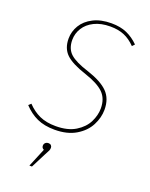

<svg xmlns="http://www.w3.org/2000/svg" viewBox="-172 -780 880 1126"><g transform="rotate(20 268.0 -216.5)"><path d="M495 -621 481 -606Q448 -640 411 -655.5Q374 -671 324 -671Q266 -671 224.5 -650.5Q183 -630 161.5 -595.5Q140 -561 140 -521Q140 -466 173.5 -435.5Q207 -405 290 -379Q378 -350 418 -309.5Q458 -269 458 -200Q458 -151 433 -102.5Q408 -54 354.5 -22Q301 10 222 10Q158 10 112 -11Q66 -32 28 -73L43 -87Q78 -50 120 -31Q162 -12 221 -12Q296 -12 344 -41.5Q392 -71 413.5 -114Q435 -157 435 -200Q435 -261 399 -296.5Q363 -332 281 -359Q190 -389 153.5 -424.5Q117 -460 117 -521Q117 -565 140.5 -604Q164 -643 211 -667Q258 -691 324 -691Q380 -691 420.5 -673Q461 -655 495 -621ZM239 117Q239 126 235.5 134.5Q232 143 220 164L172 258H156L204 142Q190 136 190 121Q190 110 197.5 103Q205 96 217 96Q227 96 233 102Q239 108 239 117Z"/></g></svg>

Font: Fira Sans Thin
Style: Italic
Weight: 250
Italic angle: -8°
Designer: Carrois Corporate & Edenspiekermann AG
Foundry: Carrois Corporate GbR & Edenspiekermann AG
Version: Version 4.203